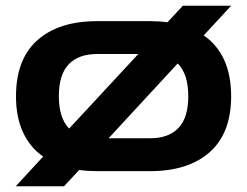

<svg xmlns="http://www.w3.org/2000/svg" viewBox="-20 -594 864 672"><path d="M35 58 131 -46Q85 -78 60.5 -131Q36 -184 36 -257Q36 -387 111 -453.5Q186 -520 320 -520H505Q537 -520 566 -516L620 -574H789L693 -470Q740 -438 764.5 -384.5Q789 -331 789 -257Q789 -128 714 -61.5Q639 5 505 5H320Q287 5 257 1L204 58ZM186 -257Q186 -181 222 -144L464 -405H320Q255 -405 220.5 -369Q186 -333 186 -257ZM639 -257Q639 -335 602 -372L360 -110H505Q570 -110 604.5 -146Q639 -182 639 -257Z"/></svg>

Font: Zen Dots
Style: Regular
Weight: 400
Designer: Yoshimichi Ohira
Foundry: A-1 Corp ZenFonts
Version: Version 1.000; ttfautohint (v1.8.3)